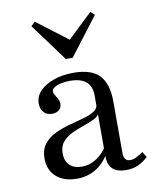

<svg xmlns="http://www.w3.org/2000/svg" viewBox="-78 -727 666 801"><g transform="rotate(-10 255.0 -327.0)"><path d="M316.1 -206.5V-317.7Q316.1 -357.3 293.1 -376.6Q270.2 -396 225 -396Q192.7 -396 170.2 -387.1Q147.6 -378.2 147.6 -364.5Q147.6 -357.3 153.2 -348.4Q158.9 -339.5 164.1 -329.4Q169.4 -319.4 169.4 -308.1Q169.4 -292.7 158.1 -283.1Q146.8 -273.4 128.2 -273.4Q106.5 -273.4 93.5 -287.5Q80.6 -301.6 80.6 -325Q80.6 -354.8 102 -377.4Q123.4 -400 160.9 -413.3Q198.4 -426.6 245.2 -426.6Q321 -426.6 354.8 -390.7Q388.7 -354.8 388.7 -278.2V-206.5ZM183.9 11.3Q129 11.3 96.8 -17.3Q64.5 -46 64.5 -94.4Q64.5 -132.3 82.7 -155.6Q100.8 -179 129.4 -192.7Q158.1 -206.5 190.3 -215.3Q222.6 -224.2 251.2 -231.9Q279.8 -239.5 298.4 -251.2Q316.9 -262.9 316.9 -282.3L320.2 -245.2Q313.7 -229 293.5 -219.4Q273.4 -209.7 248 -201.2Q222.6 -192.7 198.8 -181.5Q175 -170.2 158.9 -151.6Q142.7 -133.1 142.7 -102.4Q142.7 -71 161.3 -52.8Q179.8 -34.7 212.1 -34.7Q244.4 -34.7 272.6 -52Q300.8 -69.4 322.6 -103.2V-71Q296.8 -29 262.1 -8.9Q227.4 11.3 183.9 11.3ZM388.7 -64.5Q388.7 -45.2 395.2 -35.9Q401.6 -26.6 416.1 -26.6Q429 -26.6 443.1 -33.9Q457.3 -41.1 471 -50.8L485.5 -27.4Q464.5 -8.1 442.7 1.6Q421 11.3 391.9 11.3Q353.2 11.3 334.7 -6.9Q316.1 -25 316.1 -62.1V-206.5H388.7ZM358.9 -664.5 375.8 -649.2 253.2 -488.7H224.2L106.5 -648.4L123.4 -664.5L274.2 -550L236.3 -547.6Z"/></g></svg>

Font: Playfair 5pt SemiExpanded Light Light
Style: Regular
Weight: 300
Version: Version 2.203